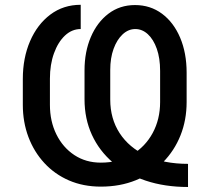

<svg xmlns="http://www.w3.org/2000/svg" viewBox="-20 -758 867 790"><path d="M753.6 -83.8V11.4Q658 11.4 579.7 -14.7Q501.4 -40.8 445 -89Q388.5 -137.1 358.1 -203.3Q327.8 -269.5 327.8 -349.4V-468.8Q327.8 -544.7 353.7 -605.5Q379.6 -666.2 426.3 -701.7Q473 -737.2 535.5 -737.2Q598.7 -737.2 646.7 -701.5Q694.6 -665.8 721.2 -603Q747.9 -540.1 747.9 -458.8V-338.1Q747.9 -264.2 722.7 -201Q697.4 -137.8 650.7 -90.4Q604 -43 539.1 -16.5Q474.1 9.9 394.9 9.9Q322.8 9.9 263.8 -15.6Q204.9 -41.2 162.5 -87.2Q120 -133.2 96.9 -194.4Q73.9 -255.7 73.9 -326.7V-433.2Q73.9 -519.5 103.7 -588.6Q133.5 -657.7 187.1 -698Q240.8 -738.3 312.1 -738.3V-638.5Q275.9 -638.5 247.3 -611.7Q218.8 -584.9 202.1 -538.7Q185.4 -492.5 185.4 -434.3V-326.7Q185.4 -258.9 212 -205.1Q238.6 -151.3 285.9 -120Q333.1 -88.8 394.9 -88.8Q468 -88.8 522.9 -121.6Q577.8 -154.5 608.3 -210.9Q638.8 -267.4 638.8 -338.1V-466.3Q638.8 -518.5 625.2 -557.2Q611.5 -595.9 588.4 -617.2Q565.3 -638.5 536.6 -638.5Q508.2 -638.5 484.7 -616.8Q461.3 -595.2 447.4 -557.2Q433.6 -519.2 433.6 -470.2V-348.4Q433.6 -269.9 472.1 -210.4Q510.7 -150.9 582.4 -117.4Q654.1 -83.8 753.6 -83.8Z"/></svg>

Font: InterMG Medium
Style: Regular
Weight: 500
Designer: Rasmus Andersson
Foundry: rsms
Version: Version 3.019;December 26, 2023;FontCreator 15.0.0.2955 64-b